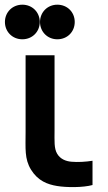

<svg xmlns="http://www.w3.org/2000/svg" viewBox="-26 -770 448 799"><path d="M67 -606.5C108.5 -606.5 139.5 -638 139.5 -678.5C139.5 -719 108.5 -750.5 67 -750.5C25.5 -750.5 -5.5 -719 -5.5 -678.5C-5.5 -638 25.5 -606.5 67 -606.5ZM212.5 -606.5C254.5 -606.5 285 -638 285 -678.5C285 -719 254.5 -750.5 212.5 -750.5C171.5 -750.5 140.5 -719 140.5 -678.5C140.5 -638 171.5 -606.5 212.5 -606.5ZM211.5 4C250 10.5 319 11 359 0V-101C330.5 -96.5 297.5 -94.5 271 -97C248 -99 225 -108 212 -130C198.5 -152.5 201 -183 201 -227.5V-540H80.5V-220.5C80.5 -152 75.5 -109 103 -64C132 -17 172 -2.5 211.5 4Z"/></svg>

Font: Hauora
Style: Bold
Weight: 700
Designer: Wayne Shih
Foundry: WCYS
Version: Version 1.001;hotconv 1.0.109;makeotfexe 2.5.65596